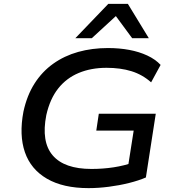

<svg xmlns="http://www.w3.org/2000/svg" viewBox="-20 -962 908 991"><path d="M437 9Q306 9 222.5 -39.5Q139 -88 108.5 -176.5Q78 -265 101 -386Q119 -469 158 -530.5Q197 -592 254.5 -633Q312 -674 383.5 -694Q455 -714 537 -714Q596 -714 647 -704.5Q698 -695 740 -675.5Q782 -656 809 -627L760 -537Q715 -577 658.5 -594.5Q602 -612 530 -612Q450 -612 386.5 -585.5Q323 -559 280.5 -505.5Q238 -452 219 -368Q192 -230 252 -160Q312 -90 452 -90Q512 -90 567 -98.5Q622 -107 669 -124L637 -78L670 -288H477L490 -375H784L733 -46Q696 -30 646 -17.5Q596 -5 541.5 2Q487 9 437 9ZM369 -765 539 -942H640L748 -765H662L578 -879L454 -765Z"/></svg>

Font: Nunito Sans 7pt SemiExpanded SemiBold
Style: Italic
Weight: 600
Width: 6
Italic angle: -9°
Designer: Vernon Adams
Foundry: Vernon Adams
Version: Version 3.101;gftools[0.9.27]